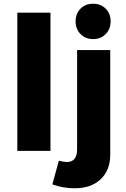

<svg xmlns="http://www.w3.org/2000/svg" viewBox="-20 -810 676 1031"><path d="M73 -742H251V0H73ZM340 60Q366 60 380 43Q394 26 394 -7V-541H572V20Q572 104 520.5 152.5Q469 201 381 201Q318 201 261 180L296 53Q322 60 340 60ZM574 -695Q574 -654 547.5 -627Q521 -600 480 -600Q439 -600 412.5 -627Q386 -654 386 -695Q386 -737 412.5 -763.5Q439 -790 480 -790Q521 -790 547.5 -763.5Q574 -737 574 -695Z"/></svg>

Font: Montserrat V1
Style: Bold
Weight: 700
Designer: Julieta Ulanovsky
Foundry: Julieta Ulanovsky
Version: Version 6.001